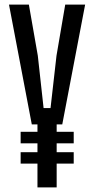

<svg xmlns="http://www.w3.org/2000/svg" viewBox="-20 -820 412 840"><path d="M143.9 0V-104.3H70.3V-154.1H143.9V-192.8H70.3V-243.4H143.9V-275.7H119.1L19.3 -800H106.3L145.4 -576.6L170.7 -347.2H201.1L227.2 -576.6L265.4 -800H352.5L252.4 -275.7H227.9V-243.4H302.5V-192.8H227.9V-154.1H302.5V-104.3H227.9V0Z"/></svg>

Font: Big Shoulders Text SC Thin
Style: Regular
Weight: 100
Designer: Patric King
Foundry: XO Type Co
Version: Version 2.002